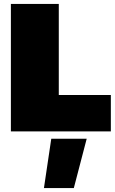

<svg xmlns="http://www.w3.org/2000/svg" viewBox="-20 -664 580 970"><path d="M35 0V-644H277V-184H540V0ZM202 286 239 37H418L353 286Z"/></svg>

Font: Kanit Black
Style: Regular
Weight: 900
Designer: Katatrad Team
Foundry: CadsonDemak
Version: Version 2.000; ttfautohint (v1.8.3)